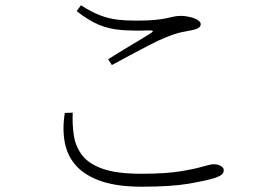

<svg xmlns="http://www.w3.org/2000/svg" viewBox="-20 -713 1040 726"><path d="M270 -671 286 -693Q325 -668 357.5 -655.5Q390 -643 422.5 -639Q455 -635 494 -635Q536 -635 563.5 -637.5Q591 -640 608.5 -644Q626 -648 638.5 -650.5Q651 -653 664 -653Q676 -653 689.5 -650.5Q703 -648 714 -644Q725 -640 732 -634Q739 -628 739 -622Q739 -606 711 -600Q692 -596 668 -591.5Q644 -587 603 -570Q580 -561 544.5 -542.5Q509 -524 471.5 -504Q434 -484 403 -467L389 -489Q430 -515 475.5 -542Q521 -569 551 -588Q567 -598 546 -598Q485 -596 439 -599.5Q393 -603 353.5 -619.5Q314 -636 270 -671ZM255 -287 225 -286Q215 -223 225.5 -171.5Q236 -120 270.5 -83.5Q305 -47 365.5 -27Q426 -7 516 -7Q628 -7 694 -18.5Q760 -30 792 -40Q810 -46 818 -52.5Q826 -59 826 -69Q826 -76 821 -81Q816 -86 807.5 -89Q799 -92 789 -92Q776 -92 746 -83Q716 -74 660.5 -65Q605 -56 514 -56Q422 -56 369 -74.5Q316 -93 291 -125.5Q266 -158 259.5 -199.5Q253 -241 255 -287Z"/></svg>

Font: Noto Serif KR
Style: Regular
Weight: 200
Designer: Ryoko NISHIZUKA 西塚涼子 (kana & ideographs); Frank Grießhammer (Latin, Greek & Cyrillic); Wenlong ZHANG 张文龙 (bopomofo); San
Foundry: Adobe
Version: Version 2.001;hotconv 1.1.0;makeotfexe 2.6.0